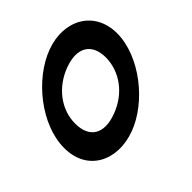

<svg xmlns="http://www.w3.org/2000/svg" viewBox="-282 -818 1073 1073"><g transform="rotate(45 254.5 -281.5)"><path d="M-112.5 -282C-175.6 -453 -90.7 -612 89.4 -613C272.3 -613 474.2 -451 535.5 -282C598.6 -111 518.3 51 333.9 50C151.1 50 -49.4 -111 -112.5 -282ZM27.5 -282C71.4 -163 173.4 -89 282.3 -90C392.7 -90 440.4 -163 395.5 -282C352 -400 251.8 -472 141.1 -473C31.8 -473 -16 -400 27.5 -282Z"/></g></svg>

Font: Nordica Plus
Style: NordicaClassicRgCondOpObl
Weight: 500
Version: Version 1.01